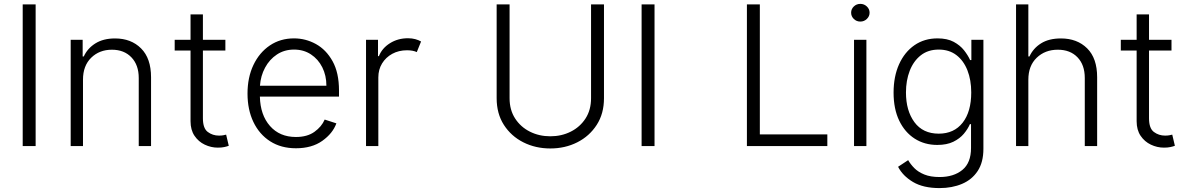

<svg xmlns="http://www.w3.org/2000/svg" viewBox="-20 -750 6100 986"><path d="M163 -727.3V0H96.6V-727.3Z M406.2 -340.9V0H343V-545.5H404.5V-459.9H410.2Q429.3 -501.8 470 -527.2Q510.7 -552.6 570.7 -552.6Q653.4 -552.6 704.5 -501.4Q755.7 -450.3 755.7 -353.3V0H692.5V-349.4Q692.5 -416.2 655 -455.4Q617.5 -494.7 554.7 -494.7Q490.4 -494.7 448.3 -453.5Q406.2 -412.3 406.2 -340.9Z M1137.4 -545.5V-490.4H1022V-142.4Q1022 -90.9 1047.1 -72.3Q1072.1 -53.6 1104.4 -53.6Q1116.8 -53.6 1125.7 -55.2Q1134.6 -56.8 1141.3 -58.6L1154.8 -1.4Q1146 2.1 1132.3 5.1Q1118.6 8.2 1098.7 8.2Q1063.9 8.2 1031.6 -7.1Q999.3 -22.4 978.9 -52.6Q958.5 -82.7 958.5 -127.5V-490.4H877.1V-545.5H958.5V-676.1H1022V-545.5Z M1499.6 11.4Q1423.3 11.4 1367.5 -24.3Q1311.8 -60 1281.4 -123.4Q1251.1 -186.8 1251.1 -269.5Q1251.1 -352.3 1281.4 -416.2Q1311.8 -480.1 1365.6 -516.5Q1419.4 -552.9 1490.1 -552.9Q1549.4 -552.9 1602.1 -524Q1654.8 -495 1687.9 -435.7Q1720.9 -376.4 1720.9 -285.2V-253.9H1314.6Q1316.8 -159.4 1366.5 -103Q1416.2 -46.5 1499.6 -46.5Q1557.9 -46.5 1594.8 -73Q1631.7 -99.4 1647.4 -136L1707.4 -116.5Q1688.9 -65 1635.3 -26.8Q1581.7 11.4 1499.6 11.4ZM1315 -309.7H1656.2Q1656.2 -362.2 1635.1 -404.3Q1614 -446.4 1576.5 -470.9Q1539.1 -495.4 1490.1 -495.4Q1440.3 -495.4 1402.2 -470.2Q1364 -445 1341.3 -402.7Q1318.5 -360.4 1315 -309.7Z M1859.7 0V-545.5H1921.2V-461.6H1925.8Q1942.1 -502.8 1982.8 -528.2Q2023.4 -553.6 2074.9 -553.6Q2095.9 -553.6 2112.6 -549Q2129.3 -544.4 2142.4 -536.9L2120.4 -482.6Q2100.1 -491.8 2070.3 -491.8Q2027.7 -491.8 1994.5 -473.7Q1961.3 -455.6 1942.1 -424.2Q1922.9 -392.8 1922.9 -352.3V0Z M3015.3 -727.3H3081.7V-245.7Q3081.7 -166.5 3044.4 -108.7Q3007.1 -50.8 2944.6 -19.2Q2882.1 12.4 2806.1 12.4Q2730.1 12.4 2667.4 -19.2Q2604.8 -50.8 2567.6 -108.7Q2530.5 -166.5 2530.5 -245.7V-727.3H2596.9V-245.7Q2596.9 -185.4 2625.4 -141.5Q2653.8 -97.7 2701.3 -73.9Q2748.9 -50.1 2806.1 -50.1Q2863.6 -50.1 2911 -73.9Q2958.5 -97.7 2986.9 -141.5Q3015.3 -185.4 3015.3 -245.7Z M3341.3 -727.3V0H3274.9V-727.3Z M3815.7 0V-727.3H3882.1V-59.7H4228.7V0Z M4365.8 0V-545.5H4429.3V0ZM4398.1 -639.2Q4378.6 -639.2 4364.7 -652.7Q4350.9 -666.2 4350.9 -684.7Q4350.9 -703.5 4364.7 -716.8Q4378.6 -730.1 4398.1 -730.1Q4417.6 -730.1 4431.6 -716.8Q4445.7 -703.5 4445.7 -684.7Q4445.7 -666.2 4431.6 -652.7Q4417.6 -639.2 4398.1 -639.2Z M4805 215.9Q4721.6 215.9 4668.9 184.7Q4616.1 153.4 4592 106.5L4643.8 72.4Q4655.5 93 4675.2 113.1Q4695 133.2 4726.7 146.1Q4758.5 159.1 4805 159.1Q4877.5 159.1 4922.1 122.7Q4966.6 86.3 4966.6 10.3V-112.6H4960.9Q4950.3 -87.7 4929.7 -63Q4909.1 -38.4 4875.7 -22Q4842.3 -5.7 4793.3 -5.7Q4728 -5.7 4677.4 -38Q4626.8 -70.3 4597.8 -130.5Q4568.9 -190.7 4568.9 -274.1Q4568.9 -357.2 4597.1 -419.9Q4625.4 -482.6 4676.1 -517.8Q4726.9 -552.9 4794.4 -552.9Q4844.5 -552.9 4877.5 -535.2Q4910.5 -517.4 4930.8 -491.7Q4951 -465.9 4962 -441.4H4968.4V-545.5H5030.2V14.2Q5030.2 83.5 5000.9 128Q4971.6 172.6 4920.6 194.2Q4869.7 215.9 4805 215.9ZM4800.8 -63.6Q4879.6 -63.6 4923.7 -120Q4967.7 -176.5 4967.7 -275.2Q4967.7 -339.1 4948.2 -388.8Q4928.6 -438.6 4891.5 -467Q4854.4 -495.4 4800.8 -495.4Q4746.1 -495.4 4708.6 -465.9Q4671.2 -436.4 4651.8 -386.5Q4632.5 -336.6 4632.5 -275.2Q4632.5 -181.5 4676 -122.5Q4719.5 -63.6 4800.8 -63.6Z M5261 -340.9V0H5197.8V-727.3H5261V-459.9H5266.7Q5285.9 -502.1 5326.2 -527.3Q5366.5 -552.6 5428.3 -552.6Q5511.4 -552.6 5562.9 -501.8Q5614.3 -451 5614.3 -353.3V0H5550.8V-349.4Q5550.8 -416.9 5513.3 -455.8Q5475.9 -494.7 5412.3 -494.7Q5346.9 -494.7 5304 -453.5Q5261 -412.3 5261 -340.9Z M5996.1 -545.5V-490.4H5880.7V-142.4Q5880.7 -90.9 5905.7 -72.3Q5930.8 -53.6 5963.1 -53.6Q5975.5 -53.6 5984.4 -55.2Q5993.3 -56.8 6000 -58.6L6013.5 -1.4Q6004.6 2.1 5990.9 5.1Q5977.3 8.2 5957.4 8.2Q5922.6 8.2 5890.3 -7.1Q5858 -22.4 5837.5 -52.6Q5817.1 -82.7 5817.1 -127.5V-490.4H5735.8V-545.5H5817.1V-676.1H5880.7V-545.5Z"/></svg>

Font: Inter UI Light
Style: Regular
Weight: 300
Designer: Rasmus Andersson
Foundry: rsms
Version: 3.2;8d6f07862